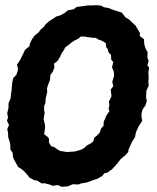

<svg xmlns="http://www.w3.org/2000/svg" viewBox="-20 -703 610 744"><path d="M218 21 205 14 183 17 175 13 153 7 142 8 124 -3 112 -5 94 -15 84 -28 74 -39 60 -50 50 -56 41 -73 36 -81 30 -96 29 -111 20 -124V-141L17 -156L12 -170L11 -190L8 -203L15 -218L7 -236L11 -247L8 -265L13 -285V-303L21 -322L23 -341L25 -353L27 -380L31 -400L44 -414L50 -434L46 -453L57 -469L62 -479L71 -497L77 -510L94 -524L96 -535L104 -551L114 -565L130 -578L136 -587L150 -599L156 -608L172 -622L188 -632L198 -639L215 -644L231 -653L243 -663L265 -667L277 -676L299 -679L321 -682H338L353 -683L372 -681L383 -675L400 -672L418 -665L443 -657L452 -654L466 -636L481 -627L489 -619L505 -604L514 -589L522 -576V-563L538 -551L539 -532L544 -515L552 -501L551 -480L556 -467L551 -450L558 -441L555 -423L556 -400L555 -388L556 -370L547 -351L546 -323L549 -313L544 -295L533 -280L528 -262L529 -246L531 -234L518 -215L507 -191L503 -171L493 -156L486 -141L478 -123L477 -114L464 -100L448 -87L435 -70L426 -60L415 -48L396 -34L385 -32L376 -21L359 -11L338 -4L317 4L310 5L290 9L284 12L262 11L243 19ZM240 -114 270 -116 297 -124 307 -130 316 -139 331 -147 342 -156 345 -169 356 -178 367 -190 372 -206 381 -215 382 -232 386 -240 392 -255 404 -272 401 -282 404 -295 402 -309 412 -330 409 -356 419 -369 415 -386 419 -399 422 -409 421 -426 414 -442 419 -463 411 -472 410 -490 400 -501 398 -512 391 -521 390 -536 375 -545 361 -550 352 -556 334 -557 309 -561 294 -562 283 -553 269 -546 258 -539 246 -529 233 -520 227 -508 218 -495 213 -483 203 -467 189 -456 191 -443 185 -426 175 -412 174 -394 165 -371 162 -359 163 -347 157 -321 156 -304 151 -292V-275L153 -266L149 -242L153 -225L155 -211L153 -196L151 -183L164 -173L170 -166V-150L178 -137L192 -132L198 -127L213 -118L227 -116Z"/></svg>

Font: Winky Rough SemiBold
Style: Italic
Weight: 600
Italic angle: -8.97852°
Designer: Simon Atzbach
Foundry: typofactur
Version: Version 1.206; ttfautohint (v1.8.4.7-5d5b)